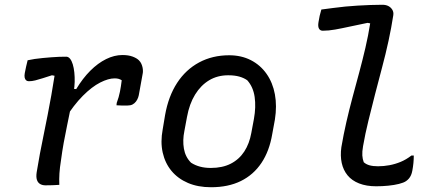

<svg xmlns="http://www.w3.org/2000/svg" viewBox="-20 -775 1840 806"><path d="M96 -522Q110 -525 126 -527.5Q142 -530 160 -531.5Q178 -533 195 -534.5Q212 -536 228.5 -536.5Q245 -537 258 -537Q267 -537 274 -528.5Q281 -520 285.5 -505Q290 -490 292 -471Q294 -452 293.5 -431Q293 -410 289 -390Q283 -354 276 -318.5Q269 -283 261.5 -247.5Q254 -212 247.5 -176Q241 -140 236 -102Q231 -71 229.5 -47Q228 -23 229 1Q215 2 200.5 2.5Q186 3 171 3Q158 3 148.5 -2.5Q139 -8 135 -20Q131 -32 134 -52Q140 -90 147.5 -129.5Q155 -169 163.5 -210Q172 -251 180 -292.5Q188 -334 195.5 -375.5Q203 -417 209 -457L198 -459Q176 -452 159 -446.5Q142 -441 128 -437.5Q114 -434 101 -434Q94 -434 89.5 -438Q85 -442 83.5 -449.5Q82 -457 84 -468Q87 -482 89.5 -495Q92 -508 96 -522ZM494 -544Q519 -544 536.5 -537.5Q554 -531 563 -522Q570 -515 573.5 -507Q577 -499 578.5 -491.5Q580 -484 580 -477Q580 -470 579 -466L564 -383Q563 -375 560 -366Q557 -357 551 -349Q545 -341 536.5 -336.5Q528 -332 515 -332Q503 -332 491.5 -332Q480 -332 469 -333L470 -343Q479 -367 483.5 -390Q488 -413 491 -438Q485 -442 478 -444Q471 -446 461 -446Q435 -446 400.5 -428.5Q366 -411 328 -373Q290 -335 251 -273L269 -404L300 -401Q327 -446 359 -478Q391 -510 425.5 -527Q460 -544 494 -544Z M942 -543Q993 -543 1033 -522.5Q1073 -502 1099 -465Q1125 -428 1134 -379Q1143 -330 1134 -273L1123 -213Q1111 -141 1077.5 -91Q1044 -41 991 -15Q938 11 866 11Q811 11 769 -7Q727 -25 700 -57.5Q673 -90 663 -134.5Q653 -179 663 -232L673 -292Q687 -371 723.5 -427Q760 -483 816 -513Q872 -543 942 -543ZM938 -459Q893 -459 858 -438Q823 -417 799 -378Q775 -339 765 -284L754 -225Q746 -186 752 -151Q758 -116 782 -92Q799 -81 819.5 -75.5Q840 -70 865 -70Q914 -70 949 -88Q984 -106 1005.5 -139Q1027 -172 1035 -217L1046 -276Q1055 -326 1049 -368Q1043 -410 1018 -438Q1004 -448 984.5 -453.5Q965 -459 938 -459Z M1329 -735Q1353 -738 1378.5 -741.5Q1404 -745 1430 -747.5Q1456 -750 1482 -751.5Q1508 -753 1534 -754Q1560 -755 1585 -755Q1600 -755 1610.5 -749.5Q1621 -744 1627 -734Q1633 -724 1631 -711Q1623 -659 1611 -603.5Q1599 -548 1584 -492Q1569 -436 1554.5 -379.5Q1540 -323 1526.5 -268Q1513 -213 1504 -161Q1500 -138 1501 -122.5Q1502 -107 1507 -94Q1517 -85 1531.5 -81Q1546 -77 1567 -77Q1591 -77 1615 -81.5Q1639 -86 1662 -95.5Q1685 -105 1707 -122H1717Q1717 -106 1715.5 -90.5Q1714 -75 1711 -59Q1709 -48 1705.5 -40Q1702 -32 1697 -26Q1692 -20 1685 -15Q1675 -8 1655 -3Q1635 2 1610 4.5Q1585 7 1559 7Q1518 7 1487.5 -5Q1457 -17 1439 -39Q1421 -61 1414.5 -91Q1408 -121 1413 -157Q1422 -210 1434 -262.5Q1446 -315 1460 -367Q1474 -419 1488 -471Q1502 -523 1514 -574.5Q1526 -626 1534 -677L1523 -679Q1483 -671 1449 -663.5Q1415 -656 1387 -651Q1359 -646 1335 -646Q1324 -646 1319 -655Q1314 -664 1317 -682Q1319 -696 1322 -709Q1325 -722 1329 -735Z"/></svg>

Font: Rec Mono Semicasual
Style: Italic
Weight: 400
Italic angle: -10°
Version: Version 1.085; ttfautohint (v1.8.4.7-5d5b)